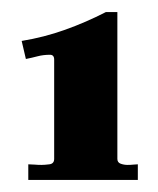

<svg xmlns="http://www.w3.org/2000/svg" viewBox="-20 -702 262 319"><path d="M209 -429V-403H27V-429Q32 -429 37.5 -428.5Q43 -428 49 -428Q54 -428 62 -429Q70 -430 70 -438V-603Q70 -611 63 -611Q52 -611 42.5 -608.5Q33 -606 23 -604L16 -634Q53 -640 88 -652.5Q123 -665 156 -682H175V-438Q175 -432 180.5 -430Q186 -428 192 -428Q197 -428 201.5 -428.5Q206 -429 209 -429Z"/></svg>

Font: Gamine
Style: Bold
Weight: 700
Designer: Tapiwanashe Sebastian Garikayi
Version: Version 1.000